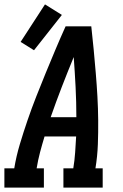

<svg xmlns="http://www.w3.org/2000/svg" viewBox="-42 -855 562 875"><path d="M-22 0V-88H23Q32 -143 48.5 -198Q65 -253 83.5 -307Q102 -361 123 -414.5Q144 -468 166 -521.5Q188 -575 210.5 -628.5Q233 -682 257 -735H374Q380 -682 385 -628.5Q390 -575 394.5 -521.5Q399 -468 402 -414.5Q405 -361 405.5 -306.5Q406 -252 404 -197.5Q402 -143 393 -88H426V0H247V-88H292Q298 -124 300.5 -160.5Q303 -197 305 -233H161Q150 -197 140.5 -161Q131 -125 125 -88H158V0ZM306 -321Q306 -390 302.5 -458.5Q299 -527 294 -595Q266 -527 239.5 -458.5Q213 -390 189 -321ZM113 -626 52 -664 163 -835 240 -787Z"/></svg>

Font: Iosevka Curly Slab SmBdObl
Style: Regular
Weight: 600
Italic angle: -9°
Monospace: yes
Designer: Belleve Invis
Foundry: Belleve Invis
Version: Version 11.0.0; ttfautohint (v1.8.3)